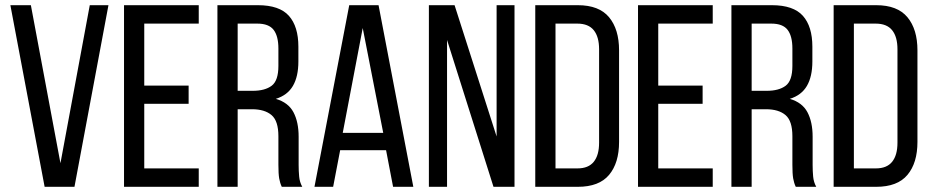

<svg xmlns="http://www.w3.org/2000/svg" viewBox="-20 -720 3589 740"><path d="M99 -700H20L152 0H267L398 -700H326L213 -91Z M707 -390H536V-629H746V-700H458V0H746V-71H536V-320H707Z M974 -700H818V0H896V-299H951C983.7 -299 1008.8 -291.5 1026.5 -276.5C1044.2 -261.5 1053 -234.3 1053 -195V-85C1053 -61.7 1054 -44.2 1056 -32.5C1058 -20.8 1061.3 -10 1066 0H1145C1138.3 -12 1134.3 -25.2 1133 -39.5C1131.7 -53.8 1131 -68.7 1131 -84V-193C1131 -231 1124.3 -262.5 1111 -287.5C1097.7 -312.5 1075 -329.7 1043 -339C1073 -348.3 1095 -365 1109 -389C1123 -413 1130 -444.3 1130 -483V-540C1130 -592 1117.8 -631.7 1093.5 -659C1069.2 -686.3 1029.3 -700 974 -700ZM954 -370H896V-629H972C1001.3 -629 1022.2 -621 1034.5 -605C1046.8 -589 1053 -565 1053 -533V-466C1053 -428 1044.3 -402.5 1027 -389.5C1009.7 -376.5 985.3 -370 954 -370Z M1291 -141H1468L1495 0H1573L1439 -700H1326L1192 0H1264ZM1301 -208 1378 -612 1457 -208Z M1703 0V-566L1882 0H1963V-700H1894V-194L1732 -700H1633V0Z M2207 -700H2043V0H2207C2261.7 0 2301.8 -15.3 2327.5 -46C2353.2 -76.7 2366 -119 2366 -173V-526C2366 -580 2353.2 -622.5 2327.5 -653.5C2301.8 -684.5 2261.7 -700 2207 -700ZM2206 -71H2121V-629H2205C2233.7 -629 2254.8 -620.5 2268.5 -603.5C2282.2 -586.5 2289 -562 2289 -530V-170C2289 -138 2282.2 -113.5 2268.5 -96.5C2254.8 -79.5 2234 -71 2206 -71Z M2688 -390H2517V-629H2727V-700H2439V0H2727V-71H2517V-320H2688Z M2955 -700H2799V0H2877V-299H2932C2964.7 -299 2989.8 -291.5 3007.5 -276.5C3025.2 -261.5 3034 -234.3 3034 -195V-85C3034 -61.7 3035 -44.2 3037 -32.5C3039 -20.8 3042.3 -10 3047 0H3126C3119.3 -12 3115.3 -25.2 3114 -39.5C3112.7 -53.8 3112 -68.7 3112 -84V-193C3112 -231 3105.3 -262.5 3092 -287.5C3078.7 -312.5 3056 -329.7 3024 -339C3054 -348.3 3076 -365 3090 -389C3104 -413 3111 -444.3 3111 -483V-540C3111 -592 3098.8 -631.7 3074.5 -659C3050.2 -686.3 3010.3 -700 2955 -700ZM2935 -370H2877V-629H2953C2982.3 -629 3003.2 -621 3015.5 -605C3027.8 -589 3034 -565 3034 -533V-466C3034 -428 3025.3 -402.5 3008 -389.5C2990.7 -376.5 2966.3 -370 2935 -370Z M3357 -700H3193V0H3357C3411.7 0 3451.8 -15.3 3477.5 -46C3503.2 -76.7 3516 -119 3516 -173V-526C3516 -580 3503.2 -622.5 3477.5 -653.5C3451.8 -684.5 3411.7 -700 3357 -700ZM3356 -71H3271V-629H3355C3383.7 -629 3404.8 -620.5 3418.5 -603.5C3432.2 -586.5 3439 -562 3439 -530V-170C3439 -138 3432.2 -113.5 3418.5 -96.5C3404.8 -79.5 3384 -71 3356 -71Z"/></svg>

Font: SVN-Bebas Neue
Style: Regular
Weight: 400
Designer: Ryoichi Tsunekawa
Foundry: Ryoichi Tsunekawa
Version: Version 001.003